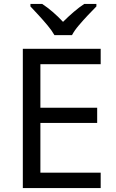

<svg xmlns="http://www.w3.org/2000/svg" viewBox="-20 -964 596 984"><path d="M496 0H97V-714H496V-635H187V-412H478V-334H187V-79H496ZM259 -784Q246 -807 224 -833.5Q202 -860 178 -886Q154 -912 136 -931V-944H196Q222 -927 250 -903Q278 -879 303 -852Q330 -879 358 -903Q386 -927 412 -944H474V-931Q455 -912 430.5 -886Q406 -860 383.5 -833.5Q361 -807 349 -784Z"/></svg>

Font: Noto Sans Soyombo
Style: Regular
Weight: 400
Designer: Monotype Design Team
Foundry: Monotype Imaging Inc.
Version: Version 2.001; ttfautohint (v1.8.4.7-5d5b)